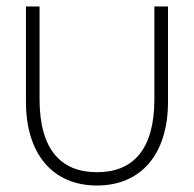

<svg xmlns="http://www.w3.org/2000/svg" viewBox="-20 -560 598 592"><path d="M60 -246C60 -86 142 12 279 12C416 12 498 -86 498 -246V-540H456V-254C456 -100 391 -29 279 -29C167 -29 102 -100 102 -254V-540H60Z"/></svg>

Font: Hauora ExtraLight
Style: Regular
Weight: 200
Designer: Mikhail Sharanda
Foundry: WCYS & Co.
Version: Version 1.010